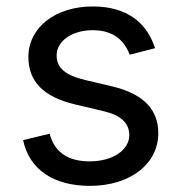

<svg xmlns="http://www.w3.org/2000/svg" viewBox="-20 -573 568 604"><path d="M262.7 11.7C390.6 11.7 478 -58.1 478 -153.8C478 -228.5 431.6 -277.8 332.5 -301.3L250 -320.8C186 -335.9 158.2 -358.4 158.2 -398.9C158.2 -444.3 207 -478 272 -478C342.3 -478 373 -439.9 388.2 -400.9L467.8 -421.4C442.9 -498 383.8 -552.7 271.5 -552.7C155.3 -552.7 69.3 -487.3 69.3 -393.6C69.3 -316.9 116.7 -268.1 215.8 -244.6L306.6 -223.1C360.4 -210.4 386.7 -185.5 386.7 -147.9C386.7 -103 337.9 -65.4 261.7 -65.4C196.3 -65.4 151.9 -92.3 136.2 -152.3L52.7 -132.3C72.3 -38.1 150.4 11.7 262.7 11.7Z"/></svg>

Font: Raveo
Style: Regular
Weight: 400
Designer: Jakub Foglar, Rasmus Andersson (Inter)
Foundry: Jakubfoglar.com
Version: Version 1.100;Glyphs 3.2.3 (3260)